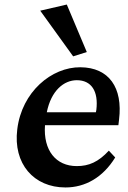

<svg xmlns="http://www.w3.org/2000/svg" viewBox="-20 -816 565 845"><path d="M268 9C355 9 433 -35 487 -123L459 -153C413 -103 371 -85 318 -85C226 -85 170 -154 178 -265H501L504 -290C521 -430 460 -519 334 -520C207 -521 76 -412 56 -247C37 -95 129 9 268 9ZM157 -769 302 -568 362 -587 274 -796ZM186 -322C205 -417 261 -463 318 -463C382 -463 414 -415 404 -332L402 -322Z"/></svg>

Font: TPK Tissa Web SemiBold
Style: Italic
Weight: 600
Italic angle: -7°
Designer: Jacques Le Bailly, Suppakit Chalermlarp | Katatrad Co.,Ltd.
Foundry: Jacques Le Bailly, Cadson Demak Co.,Ltd.
Version: Version 5.000;Glyphs 3.1.2 (3151)